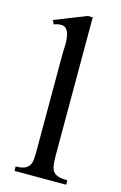

<svg xmlns="http://www.w3.org/2000/svg" viewBox="-112 -763 511 813"><g transform="rotate(15 143.5 -357.0)"><path d="M38.1 0V-19.5Q62 -19.5 75.7 -25.1Q89.4 -30.8 96.4 -41.3Q103.5 -51.8 105 -67.6Q106.4 -83.5 106.4 -104V-532.7Q106.4 -544.4 107.7 -564Q108.9 -583.5 106.2 -602.3Q103.5 -621.1 95.5 -634.8Q87.4 -648.4 69.3 -648.4Q61.5 -648.4 54.2 -647Q46.9 -645.5 38.1 -642.1L29.8 -659.2L168 -713.9H189.9V-104Q189.9 -80.6 192.4 -64.7Q194.8 -48.8 202.4 -38.8Q210 -28.8 225.1 -24.2Q240.2 -19.5 264.6 -19.5V0Z"/></g></svg>

Font: Simplified Naskh
Style: Regular
Weight: 400
Designer: SIL International
Foundry: Arabeyes
Version: 1.02_alpha